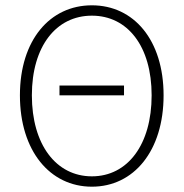

<svg xmlns="http://www.w3.org/2000/svg" viewBox="-20 -691 691 723"><path d="M204 -332H447V-369H204ZM326 12C484 12 596 -123 596 -332C596 -540 484 -671 326 -671C168 -671 55 -540 55 -332C55 -123 168 12 326 12ZM326 -27C191 -27 100 -147 100 -332C100 -516 191 -632 326 -632C461 -632 551 -516 551 -332C551 -147 461 -27 326 -27Z"/></svg>

Font: Source Sans Pro Light
Style: Regular
Weight: 300
Designer: Paul D. Hunt
Foundry: Adobe Systems Incorporated
Version: Version 3.006;hotconv 1.0.111;makeotfexe 2.5.65597